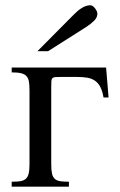

<svg xmlns="http://www.w3.org/2000/svg" viewBox="-20 -701 452 721"><path d="M368.7 -335Q364.7 -358.9 356.9 -374Q349.1 -389.2 336.9 -397.7Q324.7 -406.2 307.9 -409.2Q291 -412.1 269 -412.1H210.9Q196.3 -412.1 188.5 -411.6Q180.7 -411.1 177 -407.5Q173.3 -403.8 172.9 -396Q172.4 -388.2 172.4 -373.5V-84.5Q172.4 -62 175.3 -49.1Q178.2 -36.1 185.8 -29.3Q193.4 -22.5 206.3 -20.5Q219.2 -18.6 238.8 -18.6V0H23.9V-18.6Q43 -18.6 55.9 -20.5Q68.8 -22.5 76.7 -29.3Q84.5 -36.1 87.6 -49.1Q90.8 -62 90.8 -84.5V-360.8Q90.8 -381.3 88.6 -394.5Q86.4 -407.7 79.3 -415.3Q72.3 -422.9 59.1 -426Q45.9 -429.2 23.9 -429.2V-447.3H378.4L387.7 -335ZM345.7 -649.4Q345.7 -635.3 333.3 -623Q320.8 -610.8 305.2 -600.6L160.6 -508.8H120.6L259.3 -648.4Q272 -661.6 287.8 -671.4Q303.7 -681.2 319.8 -681.2Q323.7 -681.2 328.1 -678.2Q332.5 -675.3 336.4 -670.4Q340.3 -665.5 343 -659.9Q345.7 -654.3 345.7 -649.4Z"/></svg>

Font: Doulos SIL CyrE
Style: Regular
Weight: 400
Designer: Walt Agee, Victor Gaultney, Peter Martin, Debbi Hosken, Becca Hirsbrunner
Foundry: SIL International
Version: Version 5.000